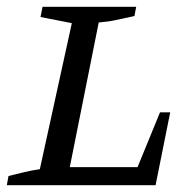

<svg xmlns="http://www.w3.org/2000/svg" viewBox="-20 -544 575 564"><path d="M450 -214H480L437 0H0L5 -27Q29 -33 52 -38.5Q75 -44 97 -47L191 -476L99 -494L105 -524H380L375 -497Q343 -490 320 -485Q297 -480 270 -478L185 -53H384Z"/></svg>

Font: Piazzolla SC
Style: Italic
Weight: 400
Italic angle: -11.3°
Designer: Juan Pablo del Peral
Foundry: Huerta Tipografica
Version: Version 1.330